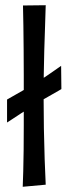

<svg xmlns="http://www.w3.org/2000/svg" viewBox="-20 -717 260 735"><path d="M67 -2Q68 -26 69 -62Q70 -98 70.5 -142.5Q71 -187 71 -237Q71 -287 71 -339Q71 -380 71 -429Q71 -478 70.5 -527Q70 -576 69.5 -619.5Q69 -663 68 -696L155 -697Q154 -661 152.5 -617Q151 -573 149.5 -524.5Q148 -476 147.5 -428.5Q147 -381 147 -339Q147 -286 148 -225Q149 -164 151 -107Q153 -50 155 -10ZM7 -248V-336Q7 -336 24.5 -346Q42 -356 67.5 -370.5Q93 -385 116 -399Q139 -413 161.5 -428.5Q184 -444 199 -454.5Q214 -465 214 -465L215 -376Q215 -376 204 -369.5Q193 -363 176 -353.5Q159 -344 140 -333Q121 -322 106 -312Q83 -298 60.5 -283Q38 -268 22.5 -258Q7 -248 7 -248Z"/></svg>

Font: Truculenta Medium
Style: Regular
Weight: 500
Version: Version 1.002